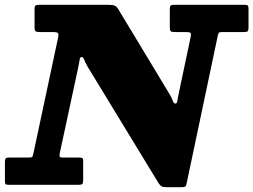

<svg xmlns="http://www.w3.org/2000/svg" viewBox="-68 -770 1055 800"><path d="M149.5 -636.5Q170 -636.5 173.5 -632.2Q177 -628 173.5 -610.5L71 -130Q68.5 -118.5 65.8 -116Q63 -113.5 48 -113.5H-30Q-42.5 -113.5 -45 -109.2Q-47.5 -105 -47.5 -92.5V-15.5Q-47.5 -6 -44.8 -3Q-42 0 -33 0H259.5Q270.5 0 274.5 -3.2Q278.5 -6.5 278.5 -18.5V-100.5Q278.5 -110 274.2 -111.8Q270 -113.5 260.5 -113.5H196Q183 -113.5 181 -116.8Q179 -120 181 -131.5L258.5 -491.5Q262.5 -511 264 -521.8Q265.5 -532.5 272 -532.5Q279 -532.5 283.2 -520.2Q287.5 -508 297.5 -491.5L593.5 -5.5Q599.5 3 605.5 6.5Q611.5 10 626 10H689Q701.5 10 705 6.2Q708.5 2.5 710 -7.5L839 -619.5Q841.5 -632 844.8 -634.2Q848 -636.5 863 -636.5H948.5Q961 -636.5 964.2 -640Q967.5 -643.5 967.5 -656V-733Q967.5 -743.5 964.2 -746.8Q961 -750 950.5 -750H659Q646.5 -750 643 -746.8Q639.5 -743.5 639.5 -731V-657.5Q639.5 -644 643 -640.2Q646.5 -636.5 660 -636.5H706Q722 -636.5 725.5 -633Q729 -629.5 726.5 -616.5L676 -377Q672 -358 670.5 -348.2Q669 -338.5 662.5 -338.5Q655.5 -338.5 651.5 -351Q647.5 -363.5 638 -378.5L425 -731.5Q418 -743.5 409.5 -746.8Q401 -750 380.5 -750H97.5Q84.5 -750 80.2 -747.2Q76 -744.5 76 -731.5V-656.5Q76 -643 80.2 -639.8Q84.5 -636.5 98.5 -636.5Z"/></svg>

Font: Besley ExtraBold
Style: Italic
Weight: 800
Italic angle: -13°
Designer: Owen Earl
Foundry: indestructible type*
Version: Version 2.001